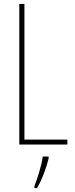

<svg xmlns="http://www.w3.org/2000/svg" viewBox="-20 -734 381 975"><path d="M78 0H322V-25H104V-714H78ZM227 71V61H197C193 101 169 175 155 211V221H168C195 176 215 117 227 71Z"/></svg>

Font: Noto Sans Oriya ExtCond Thin
Style: Regular
Weight: 100
Width: 2
Designer: Amélie Bonet and Sol Matas
Foundry: Google LLC
Version: Version 2.006